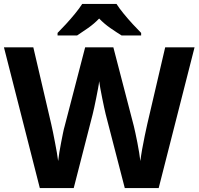

<svg xmlns="http://www.w3.org/2000/svg" viewBox="-20 -954 1007 974"><path d="M967 -714 785 0H613L516 -375Q513 -386 508.5 -408Q504 -430 498.5 -456Q493 -482 489 -505.5Q485 -529 483 -542Q482 -529 477.5 -505.5Q473 -482 468 -456.5Q463 -431 458 -408.5Q453 -386 450 -374L354 0H182L0 -714H149L240 -324Q244 -307 249 -282.5Q254 -258 259 -231.5Q264 -205 268.5 -180Q273 -155 275 -137Q277 -156 281 -180.5Q285 -205 290 -230.5Q295 -256 299.5 -278.5Q304 -301 308 -314L412 -714H555L659 -314Q662 -301 667 -278.5Q672 -256 677 -230Q682 -204 686 -179.5Q690 -155 692 -137Q695 -162 701 -196.5Q707 -231 714.5 -266Q722 -301 727 -324L818 -714ZM571 -934Q585 -912 607.5 -884.5Q630 -857 654 -831Q678 -805 696 -787V-774H597Q571 -790 540 -811.5Q509 -833 483 -860Q457 -833 427 -812Q397 -791 371 -774H272V-787Q291 -806 314.5 -831.5Q338 -857 360.5 -884.5Q383 -912 397 -934Z"/></svg>

Font: Noto Sans Thai
Style: Bold
Weight: 700
Designer: Monotype Design Team
Foundry: Monotype Imaging Inc.
Version: Version 2.001